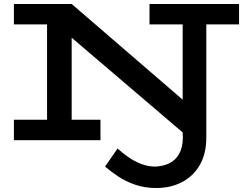

<svg xmlns="http://www.w3.org/2000/svg" viewBox="-20 -706 1236 967"><path d="M767 241Q710 241 661.5 224.5Q613 208 575 182.5Q537 157 509 133L572 42Q595 63 624.5 84Q654 105 689.5 119Q725 133 763 133Q803 131 833.5 116Q864 101 882 69.5Q900 38 901 -12L900 -39L142 -686H341L900 -204V-669H1019V-13Q1019 69 986 125.5Q953 182 896 211.5Q839 241 767 241ZM50 0V-103H486V0ZM217 -15V-686H341V-15ZM50 -583V-686H341L340 -583ZM733 -583V-686H1184V-583Z"/></svg>

Font: BioRhyme SemiExpanded SemiBold
Style: Regular
Weight: 600
Width: 6
Designer: Aoife Mooney
Foundry: Aoife Mooney Type
Version: Version 1.600;gftools[0.9.33]